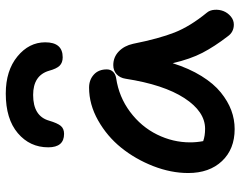

<svg xmlns="http://www.w3.org/2000/svg" viewBox="-106 -706 853 682"><g transform="rotate(-90 321.0 -365.5)"><path d="M329.1 -772Q410.6 -772 460.9 -730.7Q511.2 -689.5 511.2 -631.8Q511.2 -569.8 458 -569.8Q439 -569.8 428.2 -580.6Q417.5 -591.3 410.2 -618.2Q393.6 -674.8 324.2 -674.8Q249 -674.8 232.9 -618.2Q224.1 -588.4 214.4 -576.7Q204.6 -564.9 186 -564.9Q138.2 -564.9 138.2 -621.1Q138.2 -686.5 188.5 -729.2Q238.8 -772 329.1 -772ZM203.1 41Q131.8 41 89.4 -3.9Q46.9 -48.8 46.9 -124Q46.9 -185.1 71.5 -248.3Q96.2 -311.5 136.7 -361.8Q177.2 -412.1 233.9 -444.1Q290.5 -476.1 350.1 -476.1Q377.9 -476.1 396.5 -459.2Q415 -442.4 415 -413.1Q415 -399.9 406.7 -391.1Q398.4 -382.3 383.8 -379.9Q317.4 -370.1 264.4 -330.6Q211.4 -291 183.6 -234.6Q155.8 -178.2 155.8 -117.2Q155.8 -93.8 160.2 -70.8Q178.7 -64 204.1 -64Q265.1 -64 313 -137.5Q360.8 -210.9 381.8 -346.2Q384.8 -366.2 397.7 -378.2Q410.6 -390.1 430.2 -390.1Q458.5 -390.1 478.8 -370.6Q499 -351.1 505.9 -319.8Q524.4 -227.5 546.1 -172.4Q567.9 -117.2 616.2 -58.1Q625.5 -47.4 626.7 -30.5Q627.9 -13.7 622.1 1.2Q616.2 16.1 603.3 27.1Q590.3 38.1 574.2 38.1Q547.4 38.1 532.2 16.1Q496.1 -30.8 473.9 -73.5Q451.7 -116.2 437 -179.2Q418.5 -120.6 391.4 -76.9Q364.3 -33.2 333 -8.1Q301.8 17.1 269.5 29.1Q237.3 41 203.1 41Z"/></g></svg>

Font: Shantell Sans Bouncy
Style: Regular
Weight: 500
Designer: Stephen Nixon, Anya Danilova, Shantell Martin
Foundry: Arrow Type
Version: Version 1.006;[9816181b4]